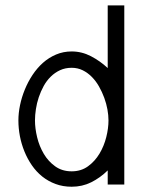

<svg xmlns="http://www.w3.org/2000/svg" viewBox="-20 -690 534 718"><path d="M382.8 0V-52.7Q354.5 -24.9 321 -8.3Q287.6 8.3 248 8.3Q215.3 8.3 187.7 -2Q160.2 -12.2 137.9 -30Q115.7 -47.9 99.1 -72Q82.5 -96.2 71.3 -123.8Q60.1 -151.4 54.4 -180.9Q48.8 -210.4 48.8 -239.7Q48.8 -267.1 54.9 -296.6Q61 -326.2 72.8 -355Q84.5 -383.8 101.6 -409.7Q118.7 -435.5 140.6 -455.1Q162.6 -474.6 189.7 -486.1Q216.8 -497.6 248 -497.6Q286.1 -497.6 320.3 -479.7Q354.5 -461.9 382.8 -435.5V-669.9H444.8V0ZM110.8 -239.7Q110.8 -210 118.9 -176.5Q127 -143.1 143.8 -114.7Q160.6 -86.4 186.5 -67.9Q212.4 -49.3 248 -49.3Q283.2 -49.3 309.1 -68.1Q335 -86.9 352.1 -115.5Q369.1 -144 377.4 -177.2Q385.7 -210.4 385.7 -239.7Q385.7 -258.8 381.8 -280.5Q377.9 -302.2 369.9 -324.2Q361.8 -346.2 350.3 -366.5Q338.9 -386.7 323.5 -402.3Q308.1 -418 289.3 -427.2Q270.5 -436.5 248 -436.5Q224.1 -436.5 204.6 -427.5Q185.1 -418.5 169.7 -403.3Q154.3 -388.2 143.3 -368.2Q132.3 -348.1 125 -326.4Q117.7 -304.7 114.3 -282.2Q110.8 -259.8 110.8 -239.7Z"/></svg>

Font: SengBuhan
Style: Regular
Weight: 400
Designer: John M. Durdin
Foundry: Lao Script for Windows
Version: Version 1.400